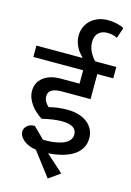

<svg xmlns="http://www.w3.org/2000/svg" viewBox="-163 -978 826 1207"><g transform="rotate(15 250.0 -374.0)"><path d="M156 0Q133 -3 112.5 -11Q92 -19 77 -31Q62 -43 53 -57.5Q44 -72 44 -88Q44 -110 62 -126.5Q80 -143 111 -143L183 -72Q219 -71 251.5 -75Q284 -79 309.5 -88.5Q335 -98 350 -114.5Q365 -131 365 -154Q365 -215 268 -215Q215 -215 140 -197Q121 -210 102.5 -226Q84 -242 69.5 -261.5Q55 -281 46 -303.5Q37 -326 37 -351Q37 -406 79 -439Q121 -472 191 -472H314V-559H-10V-633H289V-636Q280 -645 269.5 -657Q259 -669 250.5 -685Q242 -701 236 -720Q230 -739 230 -762Q230 -794 242 -820.5Q254 -847 275 -865.5Q296 -884 324 -894Q352 -904 384 -904Q415 -904 443 -897.5Q471 -891 489 -880L466 -811Q452 -818 435.5 -822Q419 -826 401 -826Q366 -826 344 -805.5Q322 -785 322 -744Q322 -726 327 -709Q332 -692 340 -677.5Q348 -663 356.5 -651.5Q365 -640 373 -633H510V-559H406V-396H217Q178 -396 155 -383.5Q132 -371 132 -341Q132 -308 164 -279Q195 -287 223.5 -290.5Q252 -294 284 -294Q326 -294 359 -283.5Q392 -273 415 -254.5Q438 -236 450 -211Q462 -186 462 -157Q462 -119 445 -90.5Q428 -62 397.5 -42.5Q367 -23 325.5 -12Q284 -1 236 2L349 103L275 156Z"/></g></svg>

Font: Ek Mukta Medium
Style: Regular
Weight: 500
Designer: Girish Dalvi and Yashodeep Gholap
Foundry: Ek Type
Version: Version 2.538;PS 1.002;hotconv 16.6.51;makeotf.lib2.5.65220;